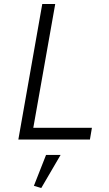

<svg xmlns="http://www.w3.org/2000/svg" viewBox="-20 -700 546 963"><path d="M441 -59 431 0H72L192 -680H257L147 -59ZM187 243 150 232 211 77H284Z"/></svg>

Font: Inria Sans Light
Style: Italic
Weight: 300
Italic angle: -10°
Designer: Black Foundry Team
Foundry: Black Foundry
Version: Version 1.2; ttfautohint (v1.8.3)